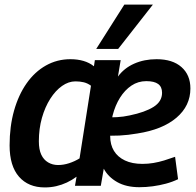

<svg xmlns="http://www.w3.org/2000/svg" viewBox="-20 -810 858 840"><path d="M176 10Q104 10 63 -37Q22 -84 22 -174Q22 -257 41.5 -326Q61 -395 96.5 -445.5Q132 -496 181 -523.5Q230 -551 288 -551Q319 -551 345 -543.5Q371 -536 391 -520L395 -547H508L496 -475Q523 -512 567 -531.5Q611 -551 665 -551Q735 -551 774 -516.5Q813 -482 813 -423Q813 -347 752 -295Q691 -243 581 -226Q541 -219 502.5 -217Q464 -215 432 -218L438 -297Q465 -296 492.5 -297.5Q520 -299 547 -305Q615 -319 652 -342.5Q689 -366 689 -404Q689 -430 672 -442.5Q655 -455 620 -455Q584 -455 555 -435.5Q526 -416 505 -382.5Q484 -349 473 -306Q462 -263 462 -215Q462 -177 478.5 -150Q495 -123 526.5 -108Q558 -93 603 -93Q628 -93 651.5 -97Q675 -101 698 -108Q721 -115 746 -124L759 -26Q734 -14 706 -6.5Q678 1 648.5 5Q619 9 590 9Q532 9 492.5 -13.5Q453 -36 434 -72L421 3H308L315 -37Q295 -22 272.5 -11.5Q250 -1 226 4.5Q202 10 176 10ZM234 -88Q258 -88 282.5 -96Q307 -104 328 -117L378 -435Q363 -446 346.5 -450Q330 -454 310 -454Q280 -454 251.5 -434Q223 -414 200 -378Q177 -342 163.5 -294.5Q150 -247 150 -192Q150 -156 160.5 -133.5Q171 -111 190.5 -99.5Q210 -88 234 -88ZM401 -596 524 -790H649L497 -596Z"/></svg>

Font: Georama ExtraCondensed Thin SemiBold
Style: Italic
Weight: 600
Italic angle: -9°
Version: Version 1.001